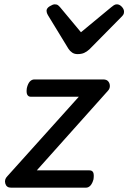

<svg xmlns="http://www.w3.org/2000/svg" viewBox="-20 -867 593 887"><path d="M31 0Q10 0 4.5 -19Q-1 -38 14 -53L344 -420H123Q111 -420 106 -429.5Q101 -439 104 -460Q109 -481 118 -490.5Q127 -500 139 -500H457Q473 -500 480.5 -490.5Q488 -481 487.5 -468.5Q487 -456 478 -447L150 -80H393Q406 -80 410.5 -70.5Q415 -61 412 -39Q407 -20 398 -10Q389 0 377 0ZM520 -847Q532 -847 542.5 -836Q553 -825 553 -813Q553 -805 550 -800Q547 -795 543 -791L393 -639Q381 -628 368.5 -622.5Q356 -617 338 -617Q324 -617 313.5 -624Q303 -631 296 -642L202 -796Q198 -803 196.5 -808Q195 -813 195 -817Q195 -829 209.5 -838Q224 -847 233 -847Q243 -847 248.5 -842.5Q254 -838 259 -832L354 -718L493 -833Q499 -838 505.5 -842.5Q512 -847 520 -847Z"/></svg>

Font: Playwrite AT
Style: Italic
Weight: 400
Italic angle: -13.0072°
Designer: Veronika Burian, José Scaglione
Foundry: TypeTogether
Version: Version 1.002